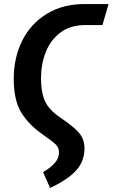

<svg xmlns="http://www.w3.org/2000/svg" viewBox="-20 -711 557 950"><path d="M193 141Q230 119 251 95.5Q272 72 272 43Q272 20 256.5 4.5Q241 -11 188 -48Q121 -95 84.5 -155.5Q48 -216 48 -321Q48 -426 90 -510Q132 -594 211.5 -642.5Q291 -691 398 -691H517L487 -587H401Q328 -587 279 -550Q230 -513 206.5 -453.5Q183 -394 183 -324Q183 -270 193.5 -235Q204 -200 225 -175.5Q246 -151 283 -126Q345 -84 371.5 -53Q398 -22 398 24Q398 86 357.5 131.5Q317 177 228 219Z"/></svg>

Font: Fira Sans Extra Condensed Medium
Style: Italic
Weight: 500
Width: 3
Italic angle: -8°
Designer: Carrois Corporate & Edenspiekermann AG
Foundry: Carrois Corporate GbR & Edenspiekermann AG
Version: Version 4.203